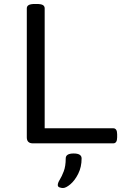

<svg xmlns="http://www.w3.org/2000/svg" viewBox="-20 -722 620 967"><path d="M146 0Q115 0 115 -30V-680Q115 -691 124.5 -696.5Q134 -702 156 -702H164Q187 -702 196 -696.5Q205 -691 205 -680V-76H550Q570 -76 570 -46V-30Q570 0 550 0ZM297 225Q290 225 280.5 222Q271 219 271 210Q271 199 281 183Q291 167 301 141Q311 115 311 76Q311 51 351 51Q391 51 391 76Q391 119 374 153Q357 187 334.5 206Q312 225 297 225Z"/></svg>

Font: Asap Expanded
Style: Regular
Weight: 400
Width: 7
Designer: Pablo Cosgaya
Foundry: Omnibus-Type
Version: Version 3.001; ttfautohint (v1.8.4.7-5d5b)